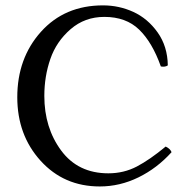

<svg xmlns="http://www.w3.org/2000/svg" viewBox="-20 -670 675 700"><path d="M584 -135.7Q600.6 -127.9 605.5 -115.2Q552.7 -56.6 484.9 -23.4Q417 9.8 343.8 9.8Q212.9 9.8 127.9 -84Q43 -177.7 43 -315.4Q43 -458 129.4 -554.2Q215.8 -650.4 355.5 -650.4Q414.1 -650.4 466.3 -626.5Q518.6 -602.5 554.7 -551.8Q590.8 -501 591.8 -431.6Q582 -424.8 566.4 -427.7Q535.2 -515.6 487.3 -562Q439.5 -608.4 360.4 -608.4Q289.1 -608.4 237.3 -563.5Q185.5 -518.6 163.6 -455.1Q141.6 -391.6 141.6 -320.3Q141.6 -204.1 203.1 -121.1Q264.6 -38.1 375 -38.1Q431.6 -38.1 479 -63Q526.4 -87.9 584 -135.7Z"/></svg>

Font: Crimson Text
Style: Roman
Weight: 400
Version: Version 0.13